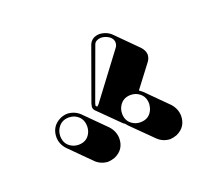

<svg xmlns="http://www.w3.org/2000/svg" viewBox="-67 -875 558 493"><g transform="rotate(-20 212.0 -628.0)"><path d="M244.1 -786.1Q263.2 -785.2 276.4 -772.5L333 -715.8Q342.3 -705.6 342.8 -694.3Q342.3 -684.1 336.4 -676.3L290 -615.2Q294.9 -611.8 298.8 -608.4L355.5 -551.8Q369.1 -536.6 369.6 -517.6Q369.6 -486.8 341.3 -474.1Q332 -470.7 322.8 -470.2Q303.2 -471.2 289.6 -484.4L232.9 -540.5Q229.5 -544.4 227.1 -547.4Q224.1 -548.8 222.2 -550.8L165.5 -606.9Q162.1 -611.3 162.1 -616.2Q162.6 -620.6 164.1 -626L215.8 -769Q223.6 -785.6 244.1 -786.1ZM49.8 -574.2Q49.8 -604.5 77.1 -617.7Q86.9 -622.1 97.2 -622.1Q116.2 -621.1 129.9 -608.4L186.5 -551.8Q200.2 -536.6 200.7 -517.6Q200.7 -486.8 172.4 -474.1Q163.1 -470.7 153.3 -470.2Q133.8 -471.2 120.1 -484.4L64 -540.5Q50.3 -555.2 49.8 -574.2ZM229 -574.2Q229 -548.3 253.4 -539.1Q259.3 -537.1 266.1 -537.1Q292 -537.1 300.8 -561.5Q302.7 -568.4 303.2 -574.2Q303.2 -599.6 279.8 -609.4Q272.5 -611.8 266.1 -611.8Q241.2 -611.8 231.4 -587.9Q229 -581.1 229 -574.2ZM60.1 -574.2Q60.1 -548.3 84.5 -539.1Q91.3 -537.1 97.2 -537.1Q123 -537.1 131.8 -561.5Q133.8 -568.4 133.8 -574.2Q133.8 -599.6 110.8 -609.4Q103.5 -611.8 97.2 -611.8Q72.3 -611.8 62.5 -587.9Q60.1 -581.1 60.1 -574.2ZM244.1 -775.9Q230 -774.9 225.6 -765.6L173.3 -622.6Q172.4 -619.1 171.9 -616.2Q173.8 -614.3 175.3 -612.8Q177.7 -614.7 180.2 -617.2L272 -739.3Q275.4 -744.1 275.9 -751Q275.9 -766.6 255.9 -773.9Q249.5 -775.9 244.1 -775.9Z"/></g></svg>

Font: Linux Biolinum Shadow O
Style: Regular
Weight: 400
Designer: Philipp H. Poll
Foundry: Philipp H. Poll
Version: Version 1.0.4